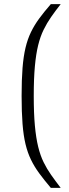

<svg xmlns="http://www.w3.org/2000/svg" viewBox="-20 -763 335 933"><path d="M227 150Q194 111 170.5 79Q147 47 130.5 13Q114 -21 104 -62.5Q94 -104 89.5 -161Q85 -218 85 -297Q85 -376 89.5 -432.5Q94 -489 104 -531Q114 -573 130.5 -607Q147 -641 170.5 -673Q194 -705 227 -743H275Q249 -710 228.5 -680.5Q208 -651 192 -618.5Q176 -586 165.5 -543.5Q155 -501 149.5 -441Q144 -381 144 -297Q144 -212 149.5 -152.5Q155 -93 165.5 -50Q176 -7 192 25.5Q208 58 228.5 87Q249 116 275 150Z"/></svg>

Font: Saira Thin Light
Style: Regular
Weight: 300
Version: Version 1.101